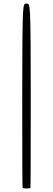

<svg xmlns="http://www.w3.org/2000/svg" viewBox="-20 -814 304 1100"><path d="M131.8 265.6Q151.4 265.6 154.3 262.7Q156.2 258.8 156.2 -266.6Q156.2 -497.1 155.3 -571.3Q154.3 -682.6 152.3 -728Q150.4 -773.4 145.5 -786.1Q142.6 -793.9 131.8 -793.9Q122.1 -793.9 118.2 -786.1Q113.3 -773.4 111.3 -728Q109.4 -682.6 108.4 -571.3Q107.4 -497.1 107.4 -266.6Q107.4 258.8 109.4 262.7Q112.3 265.6 131.8 265.6Z"/></svg>

Font: Bpmf GenWan Min R
Style: R
Weight: 400
Foundry: But Ko
Version: Version 1.320